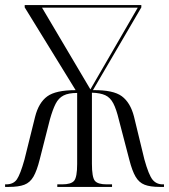

<svg xmlns="http://www.w3.org/2000/svg" viewBox="-20 -734 664 754"><path d="M0 0V-10H4Q33 -10 46.5 -30Q60 -50 76 -107L118 -276Q132 -331 165.5 -355.5Q199 -380 277 -380L77 -705V-714H535V-705L345 -380Q425 -381 458.5 -356Q492 -331 506 -277L547 -108Q564 -47 579 -28.5Q594 -10 619 -10H624V0H607Q570 0 548 -8.5Q526 -17 512.5 -40Q499 -63 488 -106L447 -263Q437 -305 425 -328Q413 -351 393.5 -360Q374 -369 341 -370V-91Q341 -38 352.5 -24Q364 -10 399 -10H420V0H205V-10H224Q259 -10 271 -24Q283 -38 283 -90V-369Q249 -369 229.5 -359Q210 -349 198.5 -326.5Q187 -304 176 -265L136 -108Q125 -64 111.5 -40.5Q98 -17 75.5 -8.5Q53 0 15 0ZM335 -383 521 -704H145Z"/></svg>

Font: Noto Serif Display Condensed Light
Style: Regular
Weight: 300
Width: 3
Designer: Monotype Design Team
Foundry: Monotype Imaging Inc.
Version: Version 2.009